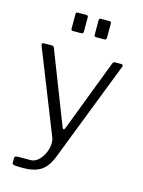

<svg xmlns="http://www.w3.org/2000/svg" viewBox="-133 -818 787 1060"><g transform="rotate(15 260.5 -288.5)"><path d="M44 153V124Q44 117 49.5 114.5Q55 112 73 112H135Q159 112 179.5 93Q200 74 212 45.5Q224 17 224 -9Q224 -25 220 -36L30 -515Q29 -517 29 -521Q29 -530 40 -530H85Q96 -530 99 -520L259 -109Q262 -100 267 -100Q273 -100 277 -113L433 -521Q438 -530 446 -530H482Q488 -530 490.5 -526Q493 -522 491 -518L267 59Q243 119 205.5 142Q168 165 107 165Q72 165 58 163Q44 161 44 153ZM236 -651Q236 -643 233 -640Q230 -637 221 -637H179Q171 -637 168.5 -639.5Q166 -642 166 -649V-730Q166 -742 176 -742H226Q236 -742 236 -731ZM368 -651Q368 -643 364.5 -640Q361 -637 353 -637H311Q303 -637 300.5 -639.5Q298 -642 298 -649V-730Q298 -742 308 -742H357Q368 -742 368 -731Z"/></g></svg>

Font: Libre Franklin Light
Style: Regular
Weight: 300
Designer: Pablo Impallari, Rodrigo Fuenzalida
Foundry: Impallari Type
Version: Version 1.002; ttfautohint (v1.5)